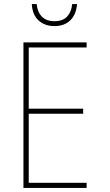

<svg xmlns="http://www.w3.org/2000/svg" viewBox="-20 -922 540 942"><path d="M95 0V-714H405V-689H121V-389H388V-364H121V-25H405V0ZM247 -794Q200 -794 169.5 -821.5Q139 -849 136 -902H160Q163 -864 185 -841Q207 -818 247 -818Q289 -818 310 -841.5Q331 -865 334 -902H358Q354 -851 325 -822.5Q296 -794 247 -794Z"/></svg>

Font: Noto Sans Mono ExtraCondensed Thin
Style: Regular
Weight: 100
Width: 2
Designer: Monotype Design Team
Foundry: Monotype Imaging Inc.
Version: Version 2.014; ttfautohint (v1.8.4.7-5d5b)